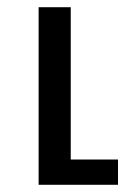

<svg xmlns="http://www.w3.org/2000/svg" viewBox="-20 -512 361 532"><path d="M87 0V-492H176V-70H307V0Z"/></svg>

Font: Go Noto Kurrent-Regular
Style: Regular
Weight: 400
Designer: Monotype Design Team
Foundry: Monotype Imaging Inc.
Version: Version 2.012; ttfautohint (v1.8.4.7-5d5b)